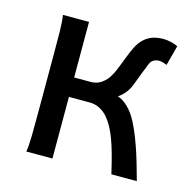

<svg xmlns="http://www.w3.org/2000/svg" viewBox="-81 -592 690 676"><g transform="rotate(15 263.5 -254.0)"><path d="M166 -295.4H227.1Q235.4 -295.4 244.6 -297.6Q253.9 -299.8 263.2 -305.7Q272.5 -311.5 281.2 -321.3Q290 -331.1 297.9 -346.7Q304.2 -359.4 311 -377L324.7 -412.1Q331.5 -429.7 338.9 -445.6Q346.2 -461.4 354 -471.2Q368.2 -489.3 387.7 -498.5Q407.2 -507.8 434.6 -507.8Q448.7 -507.8 462.9 -504.4Q477.1 -501 488.3 -495.6L468.8 -422.4Q462.9 -424.8 455.3 -427.2Q447.8 -429.7 439.5 -429.7Q430.2 -429.7 421.1 -425Q412.1 -420.4 407.7 -410.2Q400.9 -394.5 392.1 -371.1Q383.3 -347.7 373.5 -322.3Q366.7 -305.7 356.2 -293Q345.7 -280.3 332 -271Q347.2 -266.6 362.5 -253.7Q377.9 -240.7 390.6 -222.2Q403.8 -202.1 415.3 -176.3Q426.8 -150.4 437 -121.3Q447.3 -92.3 456.3 -61.3Q465.3 -30.3 473.6 0H380.9Q372.1 -38.6 363.8 -68.6Q355.5 -98.6 346.7 -122.1Q337.9 -145.5 328.4 -162.6Q318.8 -179.7 307.6 -192.9Q295.4 -207 278.6 -215.8Q261.7 -224.6 241.7 -224.6H166V0H70.8Q74.7 -20.5 75.2 -59.3Q75.7 -98.1 75.7 -148.9V-349.1Q75.7 -399.9 75.2 -438.7Q74.7 -477.5 70.8 -498H166Z"/></g></svg>

Font: Andika Compact
Style: Regular
Weight: 400
Designer: Victor Gaultney, Annie Olsen, Julie Remington, Don Collingsworth, Eric Hays, Becca Hirsbrunner
Foundry: SIL International
Version: Version 5.000 ; LnSpcTght